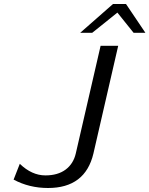

<svg xmlns="http://www.w3.org/2000/svg" viewBox="-20 -922 747 960"><path d="M381 -758 545 -902H610L707 -758H648L567 -859L441 -758ZM48 -24 79 -103Q139 -45 207 -45Q269 -45 308 -74Q347 -103 359 -155L483 -693H571L447 -154Q406 18 220 18Q126 18 48 -24Z"/></svg>

Font: Coval
Style: Light Italic
Weight: 300
Foundry: Context Ltd
Version: Version 001.000